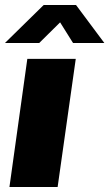

<svg xmlns="http://www.w3.org/2000/svg" viewBox="-28 -753 440 773"><path d="M266 -580H392L278 -733H148L-8 -580H130L214 -663ZM277 -516H82L10 0H204Z"/></svg>

Font: United Sans Black
Style: Italic
Weight: 900
Italic angle: -8°
Designer: Pablo Impallari, Rodrigo Fuenzalida (Modified by Dan O. Williams)
Version: Version 1.000;PS 001.000;hotconv 1.0.88;makeotf.lib2.5.64775